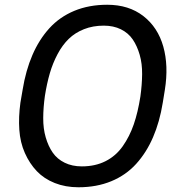

<svg xmlns="http://www.w3.org/2000/svg" viewBox="-20 -770 783 808"><path d="M310.1 18.1Q255.4 18.1 210.4 0.2Q165.5 -17.6 135 -49.6Q104.5 -81.5 84.7 -126Q64.9 -170.4 61.3 -223.9Q57.6 -277.3 65.9 -337.9L75.2 -392.1Q88.4 -473.6 116.5 -538.6Q144.5 -603.5 187.7 -651.1Q231 -698.7 292.7 -724.4Q354.5 -750 431.2 -750Q522 -750 583.3 -702.4Q644.5 -654.8 667.2 -574Q689.9 -493.2 673.8 -392.1L665 -337.9Q651.9 -256.8 624 -192.4Q596.2 -127.9 553 -80.3Q509.8 -32.7 448.2 -7.3Q386.7 18.1 310.1 18.1ZM324.2 -69.8Q380.9 -69.8 424.3 -91.8Q467.8 -113.8 496.6 -154.8Q525.4 -195.8 543 -246.8Q560.5 -297.9 570.8 -363.8Q577.6 -413.1 578.1 -457.5Q578.6 -502 567.9 -539.3Q557.1 -576.7 538.6 -604Q520 -631.3 488.8 -646.7Q457.5 -662.1 417 -662.1Q371.1 -662.1 333.5 -647.2Q295.9 -632.3 269.3 -606.4Q242.7 -580.6 222.4 -542.5Q202.1 -504.4 189.7 -461.7Q177.2 -418.9 168.9 -366.2Q162.1 -317.4 161.9 -273.2Q161.6 -229 172.4 -191.9Q183.1 -154.8 201.9 -127.7Q220.7 -100.6 252.2 -85.2Q283.7 -69.8 324.2 -69.8Z"/></svg>

Font: Sora Italic
Style: Regular
Weight: 400
Designer: Jonathan Barnbrook, Julián Moncada
Foundry: Barnbrook Fonts
Version: Version 2.000